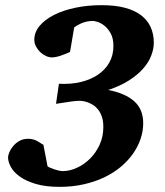

<svg xmlns="http://www.w3.org/2000/svg" viewBox="-20 -707 638 743"><path d="M575.2 -542Q575.2 -517.1 564.9 -491Q554.7 -464.8 533.2 -440.7Q511.7 -416.5 478.3 -395.3Q444.8 -374 398.9 -358.9Q464.4 -346.2 499.3 -315.2Q534.2 -284.2 534.2 -230Q534.2 -199.2 523.9 -169.2Q513.7 -139.2 494.4 -111.8Q475.1 -84.5 447 -61Q418.9 -37.6 383.1 -20.5Q347.2 -3.4 303.7 6.3Q260.3 16.1 210.9 16.1Q156.7 16.1 118.9 4.9Q81.1 -6.3 57.1 -23.4Q33.2 -40.5 22.2 -60.5Q11.2 -80.6 11.2 -98.1Q11.2 -105.5 16.1 -117.7Q21 -129.9 30.8 -141.6Q40.5 -153.3 54.9 -161.6Q69.3 -169.9 88.9 -169.9Q100.6 -169.9 109.4 -167.2Q118.2 -164.6 125.2 -160.6Q132.3 -156.7 137.7 -152.8Q143.1 -148.9 147.9 -147L164.1 -63Q167 -61 173.6 -58.1Q180.2 -55.2 188.7 -52.2Q197.3 -49.3 206.3 -47.1Q215.3 -44.9 223.1 -44.9Q249.5 -44.9 277.1 -57.4Q304.7 -69.8 327.6 -92.3Q350.6 -114.7 365.2 -146.2Q379.9 -177.7 379.9 -215.8Q379.9 -239.3 374 -255.9Q368.2 -272.5 359.1 -283.7Q350.1 -294.9 339.1 -301.5Q328.1 -308.1 318.1 -311.5Q308.1 -314.9 300.3 -315.9Q292.5 -316.9 290 -316.9Q282.7 -316.9 275.4 -316.4Q268.1 -315.9 257.8 -314.5Q247.6 -313 232.9 -310.8Q218.3 -308.6 196.8 -305.2L208 -382.8Q253.9 -380.4 292.5 -389.6Q331.1 -398.9 359.1 -418Q387.2 -437 403.1 -465.1Q418.9 -493.2 418.9 -528.8Q418.9 -558.6 408.4 -577.6Q397.9 -596.7 384.3 -607.4Q370.6 -618.2 357.7 -622.1Q344.7 -626 339.8 -626Q326.7 -626 314.9 -623.3Q303.2 -620.6 293.9 -616.5Q284.7 -612.3 277.8 -608.2Q271 -604 267.1 -601.1L251 -505.9Q245.6 -503.4 237.3 -500Q229 -496.6 219.5 -493.2Q210 -489.7 200 -487.3Q189.9 -484.9 181.2 -484.9Q169.9 -484.9 158 -490.2Q146 -495.6 136 -505.1Q126 -514.6 119.4 -526.9Q112.8 -539.1 112.8 -553.2Q112.8 -582.5 133.3 -606.9Q153.8 -631.3 189 -649.2Q224.1 -667 271.5 -677Q318.8 -687 373 -687Q425.8 -687 463.9 -676.8Q502 -666.5 526.6 -647.5Q551.3 -628.4 563.2 -601.6Q575.2 -574.7 575.2 -542Z"/></svg>

Font: Charis SIL
Style: Bold Italic
Weight: 700
Italic angle: -11°
Foundry: SIL International
Version: Version 4.112